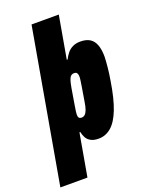

<svg xmlns="http://www.w3.org/2000/svg" viewBox="-217 -807 828 1086"><g transform="rotate(-20 197.5 -264.0)"><path d="M-48 197 114 -725H278L233 -469H238Q248 -489 261 -505Q274 -521 293.5 -530.5Q313 -540 339 -540Q375 -540 397 -526Q419 -512 429.5 -483.5Q440 -455 440 -412Q439 -384 435.5 -348.5Q432 -313 425 -272Q409 -170 384.5 -107.5Q360 -45 326.5 -16.5Q293 12 251 12Q223 12 205 2.5Q187 -7 178 -23Q169 -39 165 -59H160L115 197ZM201 -133Q212 -133 220.5 -140.5Q229 -148 235.5 -165Q242 -182 246 -209Q256 -268 260.5 -296.5Q265 -325 266.5 -336Q268 -347 268 -352Q268 -364 265.5 -371Q263 -378 258.5 -381Q254 -384 246 -384Q233 -384 225.5 -376.5Q218 -369 213 -353Q208 -337 203 -308Q193 -248 188 -218Q183 -188 181.5 -176.5Q180 -165 180 -159Q180 -150 182 -144Q184 -138 188.5 -135.5Q193 -133 201 -133Z"/></g></svg>

Font: Archivo ExtraCondensed Black
Style: Italic
Weight: 900
Width: 2
Italic angle: -10°
Designer: Hector Gatti
Foundry: Omnibus-Type
Version: Version 2.001